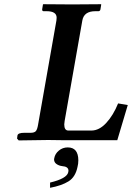

<svg xmlns="http://www.w3.org/2000/svg" viewBox="-20 -666 627 912"><path d="M248 -568.8Q249 -572.8 249 -582Q249 -612.8 201.2 -612.8H187Q180.2 -612.8 180.2 -621.1L184.1 -645L186 -646Q283.2 -645 323.2 -645Q323.2 -645 459 -646L460.9 -645L457 -621.1Q455.1 -613.3 448.2 -612.8H433.1Q378.9 -612.8 371.1 -568.8L287.1 -91.8Q285.2 -79.6 285.2 -75.2Q285.2 -46.4 304.2 -45.9H414.1Q451.2 -45.9 484.6 -82Q518.1 -118.2 541 -174.8L586.9 -167L537.1 0H286.1L209 -1L68.8 1L61 -7.8L63 -22.9Q65.9 -35.2 95.2 -35.2H125Q143.1 -35.2 150.1 -43Q157.2 -50.8 161.1 -75.2ZM301.8 34.2Q351.6 34.2 352.1 95.2Q352.1 112.3 348.1 127Q338.4 174.8 305.7 195.3Q272.9 215.8 217.8 226.1V201.2Q297.9 182.1 304.2 151.9Q305.2 148.9 305.2 145Q305.2 125 274.9 123Q259.8 121.1 248.3 113Q236.8 105 236.8 90.8Q236.8 86.9 237.8 85Q241.7 64 259.8 49.1Q277.8 34.2 301.8 34.2Z"/></svg>

Font: Linux Libertine
Style: Semibold Italic
Weight: 600
Italic angle: -11.5°
Designer: Philipp H. Poll
Foundry: Philipp H. Poll
Version: Version 5.1.2 ; ttfautohint (v0.9)